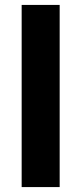

<svg xmlns="http://www.w3.org/2000/svg" viewBox="-20 -760 330 780"><path d="M222.4 0H68V-740H222.4Z"/></svg>

Font: Be Vietnam Pro Variable Thin
Style: Regular
Weight: 100
Designer: Lam Bao, Tony Le, Vietanh Nguyen
Foundry: Yellow Type Foundry
Version: Version 1.002